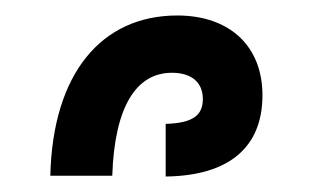

<svg xmlns="http://www.w3.org/2000/svg" viewBox="-20 -847 399 248"><path d="M45 -620H125C128 -711 157 -753 202 -753C227 -753 242 -741 242 -719C242 -698 229 -688 194 -687V-619C275 -620 319 -656 319 -724C319 -788 276 -827 209 -827C111 -827 48 -752 45 -620Z"/></svg>

Font: Noto Sans Armenian Condensed Medium
Style: Regular
Weight: 500
Width: 3
Designer: Monotype Design Team
Foundry: Monotype Imaging Inc.
Version: Version 2.008